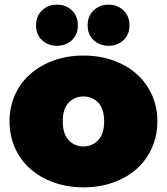

<svg xmlns="http://www.w3.org/2000/svg" viewBox="-20 -796 718 826"><path d="M339 10Q270 10 211.5 -11Q153 -32 110.5 -69.5Q68 -107 44.5 -159.5Q21 -212 21 -274Q21 -336 44.5 -388Q68 -440 110.5 -477.5Q153 -515 211.5 -536Q270 -557 339 -557Q409 -557 467.5 -536Q526 -515 568 -477.5Q610 -440 633.5 -388Q657 -336 657 -274Q657 -212 633.5 -159.5Q610 -107 568 -69.5Q526 -32 467.5 -11Q409 10 339 10ZM339 -166Q377 -166 402.5 -193Q428 -220 428 -274Q428 -328 402.5 -354.5Q377 -381 339 -381Q301 -381 275.5 -354.5Q250 -328 250 -274Q250 -220 275.5 -193Q301 -166 339 -166ZM447 -599Q409 -599 383 -623Q357 -647 357 -687Q357 -727 383 -751.5Q409 -776 447 -776Q485 -776 511 -751.5Q537 -727 537 -687Q537 -647 511 -623Q485 -599 447 -599ZM225 -599Q187 -599 161 -623Q135 -647 135 -687Q135 -727 161 -751.5Q187 -776 225 -776Q263 -776 289 -751.5Q315 -727 315 -687Q315 -647 289 -623Q263 -599 225 -599Z"/></svg>

Font: Montserrat-Alt1 Black
Style: Regular
Weight: 900
Designer: Differentunic
Foundry: Differentunic
Version: Version 7.222